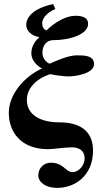

<svg xmlns="http://www.w3.org/2000/svg" viewBox="-20 -712 508 937"><path d="M240 -692C147 -673 108 -631 108 -590C108 -563 133 -537 171 -531V-529C145 -507 133 -480 133 -452C133 -414 166 -387 185 -378C96 -337 23 -250 23 -161C23 -68 82 16 214 16C238 16 299 7 331 7C369 7 393 26 393 60C393 99 361 128 335 128C299 128 291 82 228 82C193 82 167 109 167 144C167 176 201 205 259 205C345 205 434 146 434 23C434 -59 387 -115 269 -115C181 -115 111 -149 111 -225C111 -273 147 -325 225 -350C247 -345 294 -339 314 -339C349 -339 439 -353 439 -399C439 -441 393 -442 355 -442C315 -442 257 -417 222 -401C206 -408 187 -427 187 -454C187 -485 203 -516 240 -516C322 -516 410 -545 410 -595C410 -629 378 -635 347 -635C301 -635 246 -602 207 -564C203 -566 186 -569 186 -600C186 -615 200 -647 250 -668Z"/></svg>

Font: XITS
Style: Bold
Weight: 700
Designer: MicroPress Inc., with final additions and corrections provided by Coen Hoffman, Elsevier (retired)
Version: Version 1.302